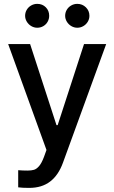

<svg xmlns="http://www.w3.org/2000/svg" viewBox="-20 -754 580 974"><path d="M72.3 196.3V109.4Q95.7 111.3 119.1 111.3Q139.2 111.3 152.3 107.4Q165.5 103.5 178.5 88.4Q191.4 73.2 203.1 42L215.8 6.8L21.5 -530.3H132.8L266.6 -119.1H272.5L406.2 -530.3H518.6L299.8 70.3Q276.9 134.3 234.6 166.7Q192.4 199.2 127.9 199.2Q92.8 199.2 72.3 196.3ZM107.4 -673.8Q107.4 -690.4 115.7 -704.3Q124 -718.3 138.2 -726.3Q152.3 -734.4 168.9 -734.4Q195.3 -734.4 212.4 -717Q229.5 -699.7 229.5 -673.8Q229.5 -657.7 221.7 -643.8Q213.9 -629.9 200 -621.6Q186 -613.3 168.9 -613.3Q152.8 -613.3 138.7 -621.6Q124.5 -629.9 116 -644Q107.4 -658.2 107.4 -673.8ZM310.5 -673.8Q310.5 -690.4 318.8 -704.3Q327.1 -718.3 341.3 -726.3Q355.5 -734.4 372.1 -734.4Q397.9 -734.4 415.8 -716.8Q433.6 -699.2 433.6 -673.8Q433.6 -657.7 425.3 -643.8Q417 -629.9 402.8 -621.6Q388.7 -613.3 372.1 -613.3Q356 -613.3 341.8 -621.6Q327.6 -629.9 319.1 -644Q310.5 -658.2 310.5 -673.8Z"/></svg>

Font: Pretendard Medium
Style: Regular
Weight: 500
Designer: Base glyphs from Inter by Rasmus Andersson; Hangeul glyphs from Noto Sans CJK(Source Han Sans) by Jang Soo-young and Kan
Foundry: Kil Hyung-jin
Version: Version 1.309